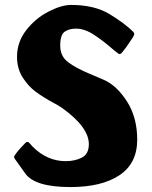

<svg xmlns="http://www.w3.org/2000/svg" viewBox="-20 -737 616 778"><path d="M41 -92Q37 -97 37 -102Q37 -105 45 -115Q58 -133 83 -158Q87 -162 91 -162Q96 -162 102 -154.5Q108 -147 112 -143Q171 -84 246 -84Q284 -84 312 -98.5Q340 -113 340 -153Q340 -222 231 -300Q213 -312 197 -320Q155 -343 125 -365Q95 -387 72 -423Q49 -459 49 -507Q49 -567 86.5 -615Q124 -663 176.5 -690Q229 -717 268 -717Q363 -717 424.5 -679.5Q486 -642 520 -608Q524 -604 524 -599Q524 -596 521.5 -591.5Q519 -587 518 -585Q513 -578 501.5 -560.5Q490 -543 483 -535Q480 -531 476.5 -526.5Q473 -522 470.5 -520Q468 -518 463 -518Q461 -518 453.5 -524.5Q446 -531 439 -536Q399 -571 361 -596Q323 -621 288 -621Q260 -621 242 -608.5Q224 -596 224 -552Q224 -509 256 -485Q288 -461 341 -439Q346 -437 399.5 -414Q453 -391 494.5 -326Q536 -261 536 -171Q536 -75 464 -27Q392 21 265 21Q121 21 82 -34.5Q43 -90 41 -92Z"/></svg>

Font: Barriecito
Style: Regular
Weight: 400
Designer: Pablo Cosgaya & Sergio Jiménez
Foundry: Pablo Cosgaya & Sergio Jiménez
Version: Version 1.001